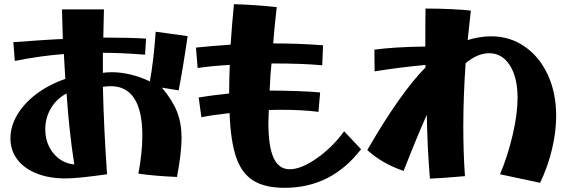

<svg xmlns="http://www.w3.org/2000/svg" viewBox="-20 -837 2735 920"><path d="M30 -174Q30 -232 63 -287.5Q96 -343 155.5 -387.5Q215 -432 293 -459L286 -578Q176 -570 51 -545L44 -635Q95 -639 179.5 -644.5Q264 -650 281 -650L277 -792H478L475 -657Q600 -657 680 -652L675 -575Q561 -584 473 -584V-488Q494 -491 516 -491Q560 -491 607 -479.5Q654 -468 698 -447Q716 -543 726 -685L879 -664Q857 -511 836 -404L756 -417Q807 -356 828.5 -301Q850 -246 850 -176Q850 -105 828 11Q717 6 643 -5Q662 -104 662 -189Q662 -305 624 -364.5Q586 -424 511 -424Q493 -424 473 -421Q478 -212 493 -2Q353 18 294 18Q215 18 155 -6Q95 -30 62.5 -73.5Q30 -117 30 -174ZM299 -389Q252 -365 224.5 -319Q197 -273 197 -218Q197 -150 236 -102.5Q275 -55 336 -49Q311 -208 299 -389Z M1080 -295Q990 -285 945 -275L932 -370Q992 -380 1078 -389Q1078 -453 1081 -526Q991 -521 927 -511L919 -609Q984 -616 1085 -623Q1092 -727 1101 -817Q1203 -814 1306 -803Q1294 -697 1289 -629Q1414 -629 1528 -620L1524 -524Q1437 -533 1281 -533Q1275 -480 1272 -403Q1334 -403 1406 -400.5Q1478 -398 1514 -394L1506 -301Q1431 -311 1321 -311Q1284 -311 1268 -310Q1266 -266 1266 -249Q1266 -135 1291 -80.5Q1316 -26 1368 -26Q1423 -26 1498 -78.5Q1573 -131 1629 -208L1710 -122Q1568 63 1344 63Q1250 63 1194 28.5Q1138 -6 1111.5 -83.5Q1085 -161 1080 -295Z M2460 -368Q2460 -466 2423 -524Q2386 -582 2324 -582Q2268 -582 2211 -534Q2200 -370 2200 -233Q2200 -102 2208 7Q2096 17 2040 19Q2028 -124 2025 -287Q1974 -172 1914 -18Q1811 -53 1740 -118Q1817 -252 1888.5 -353.5Q1960 -455 2019 -514V-526Q1892 -514 1775 -495L1774 -599Q1867 -612 2018 -614Q2018 -773 2019 -796Q2086 -796 2146.5 -793Q2207 -790 2236 -786L2221 -645Q2278 -663 2334 -663Q2423 -663 2494 -614Q2565 -565 2605 -478.5Q2645 -392 2645 -282Q2645 -206 2625 -122Q2605 -38 2568 39L2376 -2Q2414 -93 2437 -192.5Q2460 -292 2460 -368Z"/></svg>

Font: Otomanopee
Style: Regular
Weight: 400
Designer: Das Ende der Wildnis
Foundry: Gutenberg Labo
Version: Version 3.000